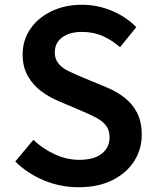

<svg xmlns="http://www.w3.org/2000/svg" viewBox="-20 -772 656 806"><path d="M310 14Q234 14 165 -14.5Q96 -43 44 -94L120 -185Q160 -147 210.5 -124Q261 -101 312 -101Q375 -101 407.5 -127Q440 -153 440 -195Q440 -226 425 -245Q410 -264 384.5 -277.5Q359 -291 326 -305L225 -348Q189 -363 154.5 -388Q120 -413 97.5 -451.5Q75 -490 75 -543Q75 -603 107 -650Q139 -697 195.5 -724.5Q252 -752 324 -752Q389 -752 449 -727Q509 -702 552 -658L484 -574Q449 -604 410.5 -621Q372 -638 324 -638Q272 -638 241 -615Q210 -592 210 -552Q210 -523 226.5 -504Q243 -485 269.5 -472.5Q296 -460 327 -447L426 -406Q470 -388 503.5 -361.5Q537 -335 556 -297.5Q575 -260 575 -206Q575 -146 543.5 -96Q512 -46 452.5 -16Q393 14 310 14Z"/></svg>

Font: Noto Sans SC SemiBold
Style: Regular
Weight: 600
Designer: Ryoko NISHIZUKA 西塚涼子 (kana, bopomofo & ideographs); Paul D. Hunt (Latin, Greek & Cyrillic); Sandoll Communications 산돌커뮤니
Foundry: Adobe
Version: Version 2.004-H2;hotconv 1.0.118;makeotfexe 2.5.65603